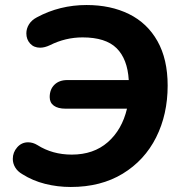

<svg xmlns="http://www.w3.org/2000/svg" viewBox="-20 -735 722 765"><path d="M69 -41Q50 -52 40.5 -68Q31 -84 31 -102Q31 -128 48.5 -148Q66 -168 92 -168Q111 -168 129 -157Q189 -119 266 -119Q353 -119 409.5 -168.5Q466 -218 486 -302H241Q211 -302 194.5 -314Q178 -326 178 -348Q178 -379 197 -397.5Q216 -416 248 -416H493Q488 -500 444.5 -543Q401 -586 309 -586Q241 -586 179 -555Q158 -545 140 -545Q115 -545 100 -561.5Q85 -578 85 -602Q85 -621 95.5 -638Q106 -655 127 -666Q218 -715 325 -715Q421 -715 494 -679Q567 -643 607.5 -571Q648 -499 648 -394Q648 -279 602 -187.5Q556 -96 469 -43Q382 10 262 10Q209 10 159.5 -2.5Q110 -15 69 -41Z"/></svg>

Font: SN Pro Bold
Style: Bold Italic
Weight: 700
Italic angle: -9°
Designer: Tobias Whetton
Foundry: Supernotes
Version: Version 1.003